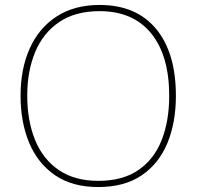

<svg xmlns="http://www.w3.org/2000/svg" viewBox="-20 -745 794 775"><path d="M690 -358Q690 -250 655.5 -167Q621 -84 551.5 -37Q482 10 376 10Q272 10 202.5 -37.5Q133 -85 98 -168Q63 -251 63 -359Q63 -467 100 -549.5Q137 -632 208.5 -678.5Q280 -725 382 -725Q530 -725 610 -628.5Q690 -532 690 -358ZM90 -359Q90 -259 121 -181.5Q152 -104 216 -59.5Q280 -15 377 -15Q475 -15 538.5 -58.5Q602 -102 632.5 -179.5Q663 -257 663 -358Q663 -521 590 -610.5Q517 -700 382 -700Q284 -700 219 -656Q154 -612 122 -535Q90 -458 90 -359Z"/></svg>

Font: Noto Sans Cherokee Thin
Style: Regular
Weight: 100
Designer: Monotype Design Team
Foundry: Monotype Imaging Inc.
Version: Version 2.001; ttfautohint (v1.8.4.7-5d5b)